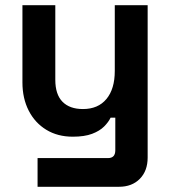

<svg xmlns="http://www.w3.org/2000/svg" viewBox="-20 -516 656 736"><path d="M124 200V90H394Q422 90 422 60V-65H404Q396 -48 379 -31Q362 -14 333 -3Q304 8 259 8Q201 8 157.5 -18.5Q114 -45 90 -92Q66 -139 66 -200V-496H192V-210Q192 -154 219.5 -126Q247 -98 298 -98Q356 -98 388 -136.5Q420 -175 420 -244V-496H546V88Q546 139 516 169.5Q486 200 436 200Z"/></svg>

Font: Space Grotesk Light
Style: Bold
Weight: 700
Version: Version 2.000